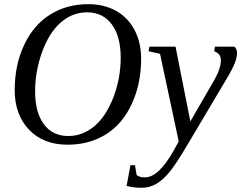

<svg xmlns="http://www.w3.org/2000/svg" viewBox="-20 -682 1153 918"><path d="M557.1 -406.2Q557.1 -508.3 514.4 -565.7Q471.7 -623 395.5 -623Q326.2 -623 270.5 -574.5Q214.8 -525.9 181.4 -433.6Q147.9 -341.3 147.9 -245.6Q147.9 -144.5 189.7 -88.1Q231.4 -31.7 306.6 -31.7Q375 -31.7 430.9 -78.4Q486.8 -125 522 -216.3Q557.1 -307.6 557.1 -406.2ZM302.7 9.8Q187 9.8 118.7 -62Q50.3 -133.8 50.3 -251Q50.3 -371.1 95.2 -466.8Q140.1 -562.5 219.7 -612.3Q299.3 -662.1 402.3 -662.1Q477.5 -662.1 534.9 -630.1Q592.3 -598.1 623.5 -538.3Q654.8 -478.5 654.8 -401.4Q654.8 -282.2 610.4 -185.8Q565.9 -89.4 486.8 -39.8Q407.7 9.8 302.7 9.8ZM694.3 -459H819.3L890.1 -101.6L1004.9 -299.8Q1036.1 -354.5 1036.1 -394Q1036.1 -412.1 1025.9 -422.9Q1015.6 -433.6 1003.9 -437L1007.8 -459H1100.6Q1113.3 -447.8 1113.3 -428.2Q1113.3 -389.6 1072.8 -320.8L879.4 4.9Q821.3 103.5 789.8 141.4Q758.3 179.2 726.6 197.5Q694.8 215.8 658.2 215.8Q618.7 215.8 585.4 207L603.5 107.9H625.5L633.3 154.8Q646 166 673.3 166Q739.3 166 812.5 34.2L834.5 -5.9L745.1 -424.8L690.4 -437Z"/></svg>

Font: Tinos
Style: Italic
Weight: 400
Italic angle: -16.333°
Designer: Steve Matteson
Foundry: Monotype Imaging Inc.
Version: Version 1.32